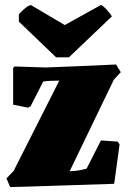

<svg xmlns="http://www.w3.org/2000/svg" viewBox="-20 -742 525 774"><path d="M21 12 6 -23 35 -53Q81 -144 127 -235Q173 -326 219 -417Q174 -417 154 -413L103 -313L93 -308L33 -320V-469L39 -474Q71 -473 102 -472Q133 -471 164 -470Q211 -472 279 -474.5Q347 -477 448 -482L467 -451L439 -421L261 -52H265Q279 -52 296.5 -55Q314 -58 329 -62L387 -176L455 -171L462 -160L442 -13L440 -1Q347 2 254.5 5Q162 8 69 11ZM206 -511 56 -655V-684Q65 -695 78.5 -706.5Q92 -718 104 -722L241 -641L387 -722Q398 -717 412.5 -700.5Q427 -684 431 -676L258 -511Z"/></svg>

Font: Labrada Black
Style: Regular
Weight: 900
Designer: Mercedes Jáuregui
Foundry: Omnibus-Type Team
Version: Version 1.000; ttfautohint (v1.8.4.7-5d5b)